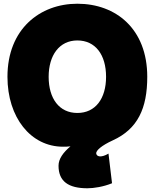

<svg xmlns="http://www.w3.org/2000/svg" viewBox="-20 -759 830 1030"><path d="M318 28C326 28 347 28 358 26C319 59 294 93 294 130C294 214 347 251 449 251C483 251 535 243 581 224L562 65C542 77 527 80 518 80C503 80 496 71 496 63C496 48 524 22 585 -6C719 -67 770 -178 770 -347C770 -604 602 -739 395 -739C195 -739 20 -604 20 -347C20 -129 145 28 318 28ZM395 -542C492 -542 549 -465 549 -347C549 -230 492 -153 395 -153C298 -153 241 -230 241 -347C241 -462 298 -542 395 -542Z"/></svg>

Font: Repo ExtraBlack
Style: Regular
Weight: 400
Designer: Stefan Peev
Foundry: Context Ltd
Version: Version 001.502